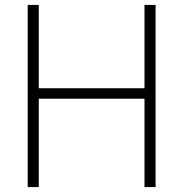

<svg xmlns="http://www.w3.org/2000/svg" viewBox="-20 -760 744 780"><path d="M92.5 0V-740H137.5V-401.5H567V-740H612V0H567V-359H137.5V0Z"/></svg>

Font: Encode Sans SC ExtraLight
Style: Regular
Weight: 250
Designer: Multiple Designers
Foundry: Impallari Type
Version: Version 3.002